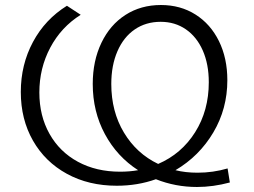

<svg xmlns="http://www.w3.org/2000/svg" viewBox="-20 -733 1012 766"><path d="M766 13Q680 13 602 -18Q529 8 446 8Q334 8 247 -39.5Q160 -87 111.5 -172Q63 -257 63 -366Q63 -475 111.5 -565.5Q160 -656 247 -710L302 -674Q224 -625 180.5 -543Q137 -461 137 -364Q137 -271 177.5 -199Q218 -127 291 -87.5Q364 -48 459 -48Q497 -48 531 -54Q447 -108 398.5 -198Q350 -288 350 -398Q350 -490 384.5 -562Q419 -634 480.5 -673.5Q542 -713 622 -713Q700 -713 760 -675Q820 -637 853.5 -569Q887 -501 887 -413Q887 -299 831 -204.5Q775 -110 680 -54Q720 -44 768 -44Q830 -44 888 -61L897 -5Q830 13 766 13ZM611 -79Q704 -119 758.5 -205.5Q813 -292 813 -405Q813 -477 789 -531.5Q765 -586 721.5 -616Q678 -646 621 -646Q562 -646 517.5 -615.5Q473 -585 448.5 -528.5Q424 -472 424 -398Q424 -288 474.5 -204Q525 -120 611 -79Z"/></svg>

Font: Montserrat-Regular
Style: Regular
Weight: 400
Version: Version 7.200